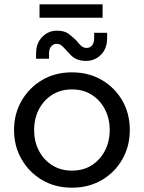

<svg xmlns="http://www.w3.org/2000/svg" viewBox="-20 -857 666 889"><path d="M313 12Q235 12 175 -23.5Q115 -59 80 -119.5Q45 -180 45 -255Q45 -330 80 -390.5Q115 -451 175 -486.5Q235 -522 313 -522Q391 -522 451.5 -486.5Q512 -451 546.5 -391Q581 -331 581 -255Q581 -180 546.5 -119.5Q512 -59 451.5 -23.5Q391 12 313 12ZM313 -67Q366 -67 405 -92Q444 -117 466 -159.5Q488 -202 488 -255Q488 -308 466 -350.5Q444 -393 405 -418Q366 -443 313 -443Q261 -443 221.5 -418Q182 -393 160 -350.5Q138 -308 138 -255Q138 -202 160 -159.5Q182 -117 221.5 -92Q261 -67 313 -67ZM379 -575Q352 -575 335 -583Q318 -591 307 -602.5Q296 -614 286 -625Q276 -637 266 -645.5Q256 -654 241 -654Q228 -654 217.5 -642.5Q207 -631 207 -610V-585H147V-609Q147 -657 175.5 -686Q204 -715 244 -715Q279 -715 299 -699.5Q319 -684 334 -669Q344 -656 355 -645.5Q366 -635 382 -635Q396 -635 406 -646.5Q416 -658 416 -680V-705H476V-681Q476 -632 447.5 -603.5Q419 -575 379 -575ZM163 -775V-837H455V-775Z"/></svg>

Font: MuseoModerno Thin
Style: Regular
Weight: 400
Version: Version 1.003